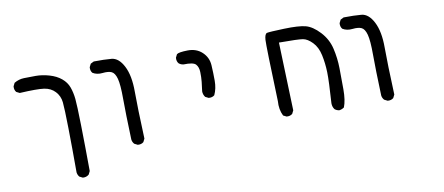

<svg xmlns="http://www.w3.org/2000/svg" viewBox="-62 -648 2624 1135"><g transform="rotate(-10 1250.0 -80.5)"><path d="M356.4 252 336.9 242.2Q327.1 230.5 325.2 214.8Q325.2 64.5 323.2 -52.2Q321.3 -168.9 317.4 -207Q313.5 -245.1 288.1 -272.5Q262.7 -299.8 222.2 -305.7Q181.6 -311.5 76.2 -305.7L56.6 -315.4Q44.9 -329.1 46.9 -350.6L56.6 -370.1Q84 -386.7 115.2 -387.7Q146.5 -388.7 186 -388.7Q225.6 -388.7 267.6 -376.5Q309.6 -364.3 337.9 -340.8Q366.2 -317.4 377.9 -285.2Q389.6 -252.9 393.6 -213.9Q397.5 -174.8 399.9 -55.2Q402.3 64.5 403.3 220.7L393.6 240.2Q377.9 253.9 356.4 252Z M710 117.2 690.4 107.4Q679.7 95.7 677.7 80.1Q671.9 -81.1 671.9 -166Q671.9 -251 662.1 -287.1Q652.3 -323.2 632.8 -332Q613.3 -340.8 579.1 -336.9Q544.9 -333 519.5 -348.6Q507.8 -362.3 509.8 -383.8L519.5 -403.3L539.1 -413.1Q602.5 -414.1 645.5 -410.2Q688.5 -406.2 717.8 -349.1Q747.1 -292 747.1 -196.3Q747.1 -100.6 754.9 87.9L745.1 107.4Q731.4 119.1 710 117.2Z M1170.9 -83 1151.4 -92.8Q1139.6 -108.4 1139.6 -127.9Q1143.6 -155.3 1146.5 -183.6Q1149.4 -211.9 1148.4 -242.2Q1147.5 -272.5 1132.3 -289.1Q1117.2 -305.7 1058.6 -303.7Q1043 -305.7 1031.2 -315.4Q1019.5 -329.1 1021.5 -350.6L1031.2 -370.1Q1043 -379.9 1096.2 -380.9Q1149.4 -381.8 1183.6 -349.6Q1217.8 -317.4 1220.7 -270.5Q1223.6 -223.6 1223.6 -176.8Q1223.6 -129.9 1206.1 -92.8Q1192.4 -81.1 1170.9 -83Z M1918.9 123Q1903.3 121.1 1891.6 111.3Q1879.9 95.7 1879.9 74.2Q1888.7 -57.6 1887.2 -111.3Q1885.7 -165 1875 -214.8Q1864.3 -264.6 1835.9 -293.9Q1807.6 -323.2 1780.3 -328.1Q1752.9 -333 1636.7 -333L1650.4 76.2L1640.6 95.7Q1627 107.4 1605.5 105.5L1585.9 95.7Q1566.4 56.6 1570.3 6.8Q1558.6 -327.1 1561 -362.8Q1563.5 -398.4 1577.6 -401.9Q1591.8 -405.3 1680.2 -408.2Q1768.6 -411.1 1809.6 -400.4Q1850.6 -389.6 1892.6 -344.7Q1934.6 -299.8 1948.2 -241.2Q1961.9 -182.6 1962.9 -122.1Q1963.9 -61.5 1963.9 5.4Q1963.9 72.3 1948.2 111.3Q1934.6 121.1 1918.9 123Z M2210 117.2 2190.4 107.4Q2179.7 95.7 2177.7 80.1Q2171.9 -81.1 2171.9 -166Q2171.9 -251 2162.1 -287.1Q2152.3 -323.2 2132.8 -332Q2113.3 -340.8 2079.1 -336.9Q2044.9 -333 2019.5 -348.6Q2007.8 -362.3 2009.8 -383.8L2019.5 -403.3L2039.1 -413.1Q2102.5 -414.1 2145.5 -410.2Q2188.5 -406.2 2217.8 -349.1Q2247.1 -292 2247.1 -196.3Q2247.1 -100.6 2254.9 87.9L2245.1 107.4Q2231.4 119.1 2210 117.2Z"/></g></svg>

Font: JasonHandwriting4
Style: Regular
Weight: 400
Version: Version 1.01.21